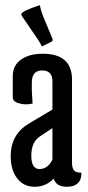

<svg xmlns="http://www.w3.org/2000/svg" viewBox="-20 -706 336 736"><path d="M133 -183Q100 -161 100 -109.5Q100 -58 131.5 -58Q163 -58 181 -94V-215ZM144 -500Q256 -500 256 -401V-83Q256 -62 263.5 -53Q271 -44 292 -44Q293 -18 278.5 -4Q264 10 237 10Q195 10 186 -21Q155 10 113 10Q71 10 46 -22Q21 -54 21 -108Q21 -190 90 -232L181 -286V-394Q181 -436 141.5 -436Q102 -436 102 -389V-356L105 -309Q92 -306 78.5 -306Q65 -306 53 -310Q29 -316 29 -333V-415Q29 -455 60.5 -477.5Q92 -500 144 -500ZM180 -560Q182 -557 182 -553Q182 -549 177 -546L141 -528Q134 -541 123 -558L65 -643Q62 -648 62 -652Q62 -659 87.5 -669.5Q113 -680 123 -683L133 -686Q137 -663 146 -642Z"/></svg>

Font: el_Medula One
Style: Regular
Weight: 400
Designer: Luciano Vergara
Foundry: Luciano Vergara
Version: Version 1.002 August 17, 2020